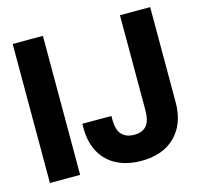

<svg xmlns="http://www.w3.org/2000/svg" viewBox="-105 -834 1003 959"><g transform="rotate(-15 396.0 -354.0)"><path d="M196.9 -718.8V0H40.6V-718.8ZM512.5 11.7Q438.5 11.7 384.9 -16Q331.2 -43.8 302.3 -96.2Q273.4 -148.6 273.4 -222.7V-243.8H423.8V-222.7Q423.8 -172.8 445.9 -148.1Q468 -123.4 510.7 -123.4Q554.4 -123.4 574.9 -149.1Q595.3 -174.8 595.3 -227.3V-718.8H751.6V-227.3Q751.6 -116.1 687.8 -52.2Q624 11.7 512.5 11.7Z"/></g></svg>

Font: Inter Display V
Style: Regular
Weight: 400
Designer: Rasmus Andersson
Foundry: rsms
Version: Version 3.015;git-src